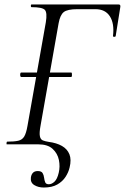

<svg xmlns="http://www.w3.org/2000/svg" viewBox="-20 -645 558 858"><path d="M175.8 193Q151 193 133.1 182Q115.2 171 118 148.4Q119.8 135 127.2 127.2Q134.6 119.4 148.6 119.4Q164.8 119.4 170.2 128.2Q175.6 137 177 148.9Q178.4 160.8 182 169.6Q185.6 178.4 198.2 178.4Q211 178.4 223.4 166.9Q235.8 155.4 242.4 127.2Q249.2 99.2 243.2 69.9Q237.2 40.6 215.2 20.3Q193.2 0 150.8 0H9.8Q8.8 0 9.3 -6Q9.8 -12 11.6 -12Q43.6 -12 61.3 -16Q79 -20 88 -34.6Q97 -49.2 102.8 -82.4L184.8 -545.4Q191.8 -588.6 180.4 -600.8Q169 -613 121 -613Q117.8 -613 117.8 -619Q117.8 -625 121 -625H510.4Q519 -625 517.8 -614.6L497 -484Q496 -480 490.1 -480.4Q484.2 -480.8 485 -484.8Q491.6 -539.8 471.1 -571.9Q450.6 -604 406.4 -604H326Q281.2 -604 264.9 -591Q248.6 -578 242 -541.4L161.2 -83.6Q155.2 -51.4 158.2 -36.5Q161.2 -21.6 171.6 -17.5Q182 -13.4 197.4 -11Q233 -6.4 256.8 7.2Q280.6 20.8 290.2 44.4Q299.8 68 291 103.6Q286.2 124.8 272.9 145.4Q259.6 166 236 179.5Q212.4 193 175.8 193ZM74.6 -301Q71.6 -301 70.6 -306Q69.6 -311 70.6 -316Q71.6 -321 74.6 -321H297.8Q300.8 -321 301.4 -316Q302 -311 301.4 -306Q300.8 -301 297.8 -301Z"/></svg>

Font: Cormorant Infant Light
Style: Italic
Weight: 300
Italic angle: -10°
Designer: Christian Thalmann (Catharsis Fonts)
Foundry: Catharsis Fonts
Version: Version 4.001